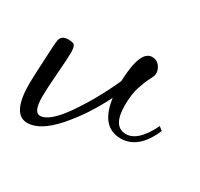

<svg xmlns="http://www.w3.org/2000/svg" viewBox="-91 -444 620 595"><g transform="rotate(30 219.5 -146.5)"><path d="M10 -71Q10 -90 16 -202Q17 -223 19 -231Q21 -239 27.5 -244Q34 -249 48 -249Q65 -249 69.5 -242.5Q74 -236 74 -217Q74 -196 69.5 -139.5Q65 -83 65 -56Q65 0 88 0Q121 0 168 -67.5Q215 -135 253 -219Q257 -332 299 -332Q316 -332 325.5 -319.5Q335 -307 335 -294Q335 -285 326.5 -269.5Q318 -254 309 -226.5Q300 -199 300 -160Q300 -84 347 -84Q390 -84 426 -158L439 -148Q403 -64 340 -64Q269 -64 256 -161Q215 -79 162.5 -20Q110 39 65 39Q10 39 10 -71Z"/></g></svg>

Font: DancingScriptRegular
Style: Regular
Weight: 400
Designer: Pablo Impallari
Foundry: Pablo Impallari. www.impallari.com
Version: Version 1.002